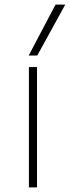

<svg xmlns="http://www.w3.org/2000/svg" viewBox="-20 -810 302 830"><path d="M105 0V-520H140V0ZM141 -570H104L220 -790H262Z"/></svg>

Font: M PLUS 2 ExtraLight
Style: Regular
Weight: 250
Designer: Coji Morishita
Foundry: UNDERFOREST DESIGN
Version: Version 1.001